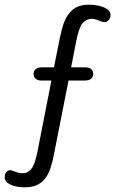

<svg xmlns="http://www.w3.org/2000/svg" viewBox="-29 -626 529 818"><path d="M263 -283H334Q350 -283 359 -290.5Q368 -298 368 -311Q368 -324 359.5 -331.5Q351 -339 335 -339H274L296 -452Q305 -498 318 -521Q325 -532 337.5 -539Q350 -546 362 -546Q367 -546 377 -543.5Q387 -541 396 -537Q404 -534 408 -533Q412 -532 416 -532Q427 -532 434.5 -541Q442 -550 442 -563Q442 -582 415 -594Q388 -606 348 -606Q293 -606 265 -568Q258 -559 253 -550Q248 -541 243.5 -529.5Q239 -518 235 -502.5Q231 -487 226 -465L201 -339H148Q132 -339 123 -331.5Q114 -324 114 -311Q114 -298 123 -290.5Q132 -283 146 -283H190L131 18Q121 70 106.5 91Q92 112 66 112Q50 112 32 104Q25 101 21.5 100Q18 99 15 99Q5 99 -2 107.5Q-9 116 -9 130Q-9 149 15.5 160.5Q40 172 77 172Q107 172 128 162.5Q149 153 163 135Q177 117 186 90.5Q195 64 201 31Z"/></svg>

Font: Beiruti
Style: Regular
Weight: 400
Version: Version 1.00